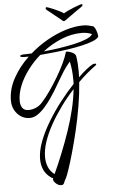

<svg xmlns="http://www.w3.org/2000/svg" viewBox="-93 -970 821 1386"><g transform="rotate(-5 318.0 -277.5)"><path d="M555 -922Q559 -922 559 -914Q557 -907 546 -900Q541 -897 524 -885Q507 -873 486.5 -858.5Q466 -844 450 -832.5Q434 -821 430 -818Q426 -816 422.5 -813.5Q419 -811 415 -811Q411 -811 408 -814Q405 -817 403 -818Q400 -821 385.5 -832.5Q371 -844 353 -858.5Q335 -873 320.5 -885Q306 -897 301 -900Q291 -909 292 -914Q292 -922 298 -922Q304 -922 319 -916Q328 -913 348 -904.5Q368 -896 388.5 -886Q409 -876 421 -867Q435 -876 457 -886Q479 -896 500.5 -904.5Q522 -913 532 -916Q547 -922 555 -922ZM295 367Q273 367 255 350Q237 333 237 320Q237 318 237.5 316Q238 314 239 312Q239 310 240 310H239Q231 310 226 306Q189 280 173 245Q157 210 157 167Q157 108 183 39.5Q209 -29 251.5 -99.5Q294 -170 344.5 -235Q395 -300 445 -353Q446 -360 446 -366Q446 -372 446 -379Q446 -423 442 -457.5Q438 -492 432 -517Q402 -481 382 -450Q362 -419 343.5 -386.5Q325 -354 299 -311Q286 -290 265.5 -260.5Q245 -231 220 -202.5Q195 -174 167 -155Q139 -136 109 -136Q74 -136 45.5 -154.5Q17 -173 0.5 -204Q-16 -235 -16 -272Q-16 -355 27.5 -434Q71 -513 140 -578H110Q92 -578 85 -581Q78 -584 78 -587Q78 -591 86 -594Q94 -597 104 -597Q112 -597 127 -597.5Q142 -598 163 -599Q221 -650 288 -688Q355 -726 422.5 -747Q490 -768 549 -768Q569 -768 586.5 -764.5Q604 -761 620 -756Q629 -753 636.5 -738Q644 -723 648 -706.5Q652 -690 652 -681V-677Q641 -661 608.5 -648Q576 -635 529.5 -624.5Q483 -614 430 -606Q377 -598 323.5 -592.5Q270 -587 224 -583Q172 -538 132 -484Q92 -430 69.5 -374Q47 -318 47 -265Q47 -234 61 -214Q75 -194 106 -194Q133 -194 159.5 -205.5Q186 -217 205 -239Q235 -272 266.5 -317Q298 -362 327 -411Q356 -460 378 -506Q400 -552 410 -588Q410 -590 415 -590Q423 -590 438.5 -585.5Q454 -581 467 -572Q480 -563 482 -549Q486 -524 488 -496.5Q490 -469 490 -438Q490 -428 489.5 -418.5Q489 -409 489 -398Q552 -459 592 -481Q604 -486 611 -486Q620 -486 620 -480Q620 -477 617 -474Q585 -451 552 -423Q519 -395 487 -363Q481 -279 466 -190Q451 -101 431 -16.5Q411 68 391 138.5Q371 209 355 256.5Q339 304 331 319Q320 338 314.5 352.5Q309 367 295 367ZM252 -606Q305 -611 362.5 -619.5Q420 -628 472 -639.5Q524 -651 561 -666Q598 -681 609 -700Q578 -715 535 -715Q461 -715 388 -685Q315 -655 252 -606ZM252 283Q283 216 313.5 140Q344 64 371 -14.5Q398 -93 416.5 -170Q435 -247 442 -316Q391 -261 346.5 -199.5Q302 -138 267.5 -76Q233 -14 213.5 44.5Q194 103 194 154Q194 194 207.5 227Q221 260 252 283Z"/></g></svg>

Font: Comforter
Style: Regular
Weight: 400
Designer: Robert E. Leuschke
Foundry: Robert E. Leuschke
Version: Version 1.013; ttfautohint (v1.8.3)